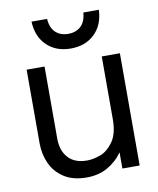

<svg xmlns="http://www.w3.org/2000/svg" viewBox="-84 -798 723 876"><g transform="rotate(-10 278.0 -360.0)"><path d="M494 0H414V-75Q386 -35 344 -11.5Q302 12 247 12Q184 12 142.5 -15Q101 -42 81.5 -85.5Q62 -129 62 -178V-520H145V-186Q145 -130 175 -97Q205 -64 263 -64Q290 -64 323.5 -76Q357 -88 383.5 -125Q410 -162 410 -229V-520H494ZM122 -732H194Q197 -690 219.5 -669Q242 -648 278 -648Q314 -648 336.5 -669Q359 -690 362 -732H434Q431 -662 388.5 -621Q346 -580 278 -580Q210 -580 167.5 -621Q125 -662 122 -732Z"/></g></svg>

Font: Aspekta Variable
Style: Regular
Weight: 400
Designer: Ivo Dolenc
Version: Version 2.100